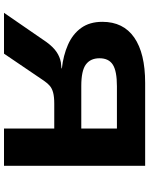

<svg xmlns="http://www.w3.org/2000/svg" viewBox="87 -832 745 959"><g transform="rotate(90 459.5 -352.5)"><path d="M44 0 190 -212Q215 -246 239.5 -262.5Q264 -279 291 -284L321 -287L322 -289Q257 -296 203.5 -319.5Q150 -343 119.5 -385.5Q89 -428 89 -491Q89 -596 167.5 -650.5Q246 -705 394 -705H808V0H622V-251H498Q464 -251 443 -245.5Q422 -240 409 -229Q396 -218 383 -199L248 0ZM409 -386H622V-564H411Q335 -564 303 -543.5Q271 -523 271 -477Q271 -432 302 -409Q333 -386 409 -386Z"/></g></svg>

Font: Nunito Sans 7pt Expanded ExtraBold
Style: Regular
Weight: 800
Width: 7
Designer: Vernon Adams
Foundry: Vernon Adams
Version: Version 3.101;gftools[0.9.27]